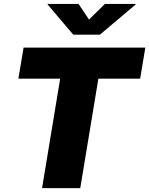

<svg xmlns="http://www.w3.org/2000/svg" viewBox="-20 -974 772 994"><path d="M75.2 -566.9 102.1 -727.5H732.4L705.6 -566.9H489.3L395.5 0H197.8L291.5 -566.9ZM386.7 -953.6 440.9 -872.6 522.9 -953.6H682.6L682.1 -950.7L497.1 -794.4H359.4L226.6 -950.7L227.1 -953.6Z"/></svg>

Font: Inter 16pt Black
Style: Italic
Weight: 900
Italic angle: -9.3988°
Version: Version 4.001;git-66647c0bb